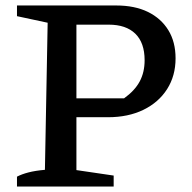

<svg xmlns="http://www.w3.org/2000/svg" viewBox="-20 -681 701 701"><path d="M404 -661Q472 -661 520 -637.5Q568 -614 594.5 -571Q621 -528 621 -468Q621 -404 590 -355.5Q559 -307 503.5 -280Q448 -253 374 -253H203V-322H433Q472 -350 490 -383.5Q508 -417 508 -461Q508 -525 474 -558Q440 -591 377 -591H259V-60L395 -40V0H42V-36Q59 -45 84 -51.5Q109 -58 144 -61L154 -598L42 -622V-661Z"/></svg>

Font: Piazzolla Thin SemiBold
Style: Regular
Weight: 600
Version: Version 2.005